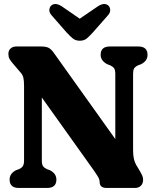

<svg xmlns="http://www.w3.org/2000/svg" viewBox="-20 -930 778 950"><path d="M259 -41.5Q259 0 213.5 0H73Q27.5 0 27.5 -41.5Q27.5 -71 58.5 -87.5L75 -93.5Q87.5 -99.5 93.2 -108.5Q99 -117.5 99 -136.5V-505Q99 -531.5 95.5 -545.8Q92 -560 81.5 -571.5L44 -615.5Q32.5 -628.5 27 -638.8Q21.5 -649 21.5 -663.5Q21.5 -680.5 32.5 -690.2Q43.5 -700 61 -700H183Q207 -700 219.8 -693.8Q232.5 -687.5 245.5 -669.5L550.5 -242V-563.5Q550.5 -582.5 545.2 -591Q540 -599.5 526 -606.5L510 -612.5Q478 -630 478 -658.5Q478 -700 523.5 -700H664.5Q710 -700 710 -658.5Q710 -629 678.5 -612.5L662.5 -606.5Q648.5 -599.5 643.5 -591.2Q638.5 -583 638.5 -563.5V-186Q638.5 -140.5 653.5 -114.5L671 -85.5Q681.5 -67 684.8 -58.5Q688 -50 688 -40Q688 -22 677 -11Q666 0 648 0H507.5Q473 0 473 -30Q473 -38.5 468.8 -48Q464.5 -57.5 444.5 -86.5L187 -447.5V-136.5Q187 -117 192.5 -108.5Q198 -100 211.5 -93.5L227.5 -87.5Q259 -71 259 -41.5ZM440 -770Q423.5 -751.5 409.8 -740Q396 -728.5 375 -728.5Q353.5 -728.5 339.8 -740Q326 -751.5 309 -770L236 -853.5Q223 -868 224.2 -881.5Q225.5 -895 233 -902Q252.5 -920 286 -898.5L374.5 -837.5L464 -898.5Q497 -920 516.5 -902Q524 -895 525.2 -881.5Q526.5 -868 513.5 -853.5Z"/></svg>

Font: Fraunces 144pt SuperSoft
Style: Bold
Weight: 700
Version: Version 1.000;[b76b70a41]